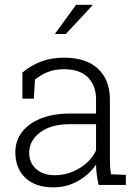

<svg xmlns="http://www.w3.org/2000/svg" viewBox="-20 -782 588 812"><path d="M205.1 10.3Q129.9 10.3 87.4 -29.8Q44.9 -69.8 44.9 -138.2Q44.9 -187 73.2 -223.9Q101.6 -260.7 153.6 -281.2Q205.6 -301.8 276.9 -301.8H386.2V-362.3Q386.2 -419.4 352.3 -454.3Q318.4 -489.3 250 -489.3Q211.4 -489.3 180.9 -476.8Q150.4 -464.4 127.9 -445.3L123 -364.7H74.7V-475.1Q108.9 -504.4 152.3 -521.2Q195.8 -538.1 251 -538.1Q344.2 -538.1 394.5 -491.2Q444.8 -444.3 444.8 -361.3V-106.4Q444.8 -90.8 445.8 -75.4Q446.8 -60.1 449.2 -44.9L512.2 -42.5V0H397Q391.1 -28.8 388.9 -46.4Q386.7 -64 386.2 -85.9Q357.4 -43.5 310.1 -16.6Q262.7 10.3 205.1 10.3ZM211.9 -41Q266.1 -41 314.7 -69.6Q363.3 -98.1 386.2 -145.5V-256.8H276.4Q195.3 -256.8 149.4 -221.9Q103.5 -187 103.5 -136.2Q103.5 -93.8 132.8 -67.4Q162.1 -41 211.9 -41ZM212.9 -639.6 301.8 -761.7H370.1L371.1 -759.3L258.3 -638.2H215.3Z"/></svg>

Font: Roboto Slab LO Light
Style: Regular
Weight: 300
Designer: Google
Version: Version 2.000